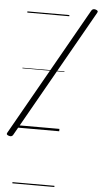

<svg xmlns="http://www.w3.org/2000/svg" viewBox="-169 -1095 844 1613"><g transform="rotate(5 252.5 -288.5)"><path d="M-64 75Q-77 71 -81 65Q-85 59 -79 49L534 -1033Q540 -1043 549 -1046Q558 -1049 571 -1045Q583 -1041 587 -1035Q591 -1029 585 -1019L-28 63Q-33 73 -42.5 76Q-52 79 -64 75ZM0 460H354V470H0ZM0 -20H354V0H0ZM0 -505H354V-500H0ZM0 -980H354V-970H0Z"/></g></svg>

Font: Playwrite NO Guides
Style: Regular
Weight: 400
Designer: Veronika Burian, José Scaglione
Foundry: TypeTogether
Version: Version 1.003